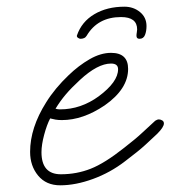

<svg xmlns="http://www.w3.org/2000/svg" viewBox="-20 -536 510 574"><path d="M352 -516Q379 -516 398.5 -500Q418 -484 418 -458Q418 -443 413.5 -431.5Q409 -420 397 -420Q388 -420 388 -429Q388 -434 389 -439Q390 -444 390 -448Q390 -485 342 -485Q272 -485 239 -429Q236 -424 231 -422Q226 -420 221 -420Q217 -420 213 -423Q209 -426 210 -430Q224 -471 262 -493.5Q300 -516 352 -516ZM160 18Q118 18 94 -11Q70 -40 70 -82Q70 -154 118 -230Q131 -251 148 -271.5Q165 -292 185 -311Q215 -340 248 -359Q281 -378 312 -378Q363 -378 363 -330Q363 -270 293 -221Q228 -177 165 -177Q154 -177 145.5 -178.5Q137 -180 130 -182Q120 -163 112 -133Q104 -103 104 -81Q104 -15 162 -15Q209 -15 251 -31.5Q293 -48 351 -94Q387 -122 405 -139Q423 -156 444 -175Q450 -179 455 -179Q460 -179 465 -176Q470 -173 470 -167Q470 -156 450 -136Q433 -120 414 -102.5Q395 -85 354 -54Q310 -20 258 -1Q206 18 160 18ZM159 -209Q191 -209 220 -219Q249 -229 275 -248Q333 -291 333 -329Q333 -346 312 -346Q272 -346 219 -297Q193 -273 176.5 -253.5Q160 -234 146 -211Q152 -209 159 -209Z"/></svg>

Font: Oooh Baby
Style: Regular
Weight: 400
Designer: Robert E. Leuschke
Foundry: Robert E. Leuschke
Version: Version 1.011; ttfautohint (v1.8.3)